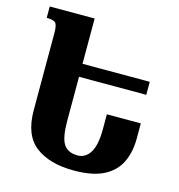

<svg xmlns="http://www.w3.org/2000/svg" viewBox="-107 -808 851 913"><g transform="rotate(15 318.0 -352.0)"><path d="M338 10Q218 10 149 -42.5Q80 -95 80 -218V-599Q80 -640 68 -649Q56 -658 26 -658V-714H247V-491H578V-427H247V-210Q247 -127 268 -95.5Q289 -64 337 -64Q375 -64 398 -100.5Q421 -137 421 -216V-289H588V-214Q588 -147 563.5 -96.5Q539 -46 484.5 -18Q430 10 338 10Z"/></g></svg>

Font: Noto Serif Armenian ExtraCondensed Black
Style: Regular
Weight: 900
Width: 2
Designer: Monotype Design Team
Foundry: Monotype Imaging Inc.
Version: Version 2.008; ttfautohint (v1.8.4.7-5d5b)